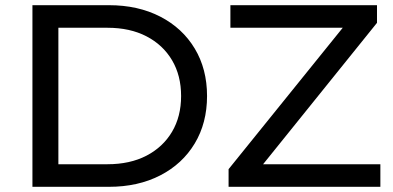

<svg xmlns="http://www.w3.org/2000/svg" viewBox="-20 -720 1514 740"><path d="M105 0V-700H400Q512 -700 597.5 -656Q683 -612 730.5 -533Q778 -454 778 -350Q778 -246 730.5 -167Q683 -88 597.5 -44Q512 0 400 0ZM205 -87H394Q481 -87 544.5 -120Q608 -153 643 -212Q678 -271 678 -350Q678 -429 643 -488Q608 -547 544.5 -580Q481 -613 394 -613H205ZM861 0V-68L1301 -613H868V-700H1433V-632L994 -87H1446V0Z"/></svg>

Font: Montserrat Medium
Style: Regular
Weight: 500
Designer: Julieta Ulanovsky
Foundry: Julieta Ulanovsky
Version: Version 9.000; ttfautohint (v1.8.4.7-5d5b)